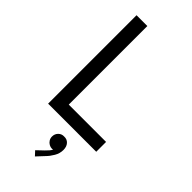

<svg xmlns="http://www.w3.org/2000/svg" viewBox="-305 -778 1105 1105"><g transform="rotate(45 247.0 -226.0)"><path d="M84 -719.7H171.9V-80.1H475.6V0H84ZM220.7 242.2 260.7 204.1Q283.7 182.1 291.5 167Q286.6 168 283.2 168Q271 168 259.5 161.6Q248 155.3 240.7 143.8Q233.4 132.3 233.4 118.2Q233.4 96.2 248 81.8Q262.7 67.4 283.2 68.4Q306.2 67.4 320.6 83.3Q335 99.1 335 126Q335 154.8 319.8 180.4Q304.7 206.1 287.1 223.6L245.1 268.6Z"/></g></svg>

Font: Reddit Sans Chocolate
Style: Regular
Weight: 400
Designer: Stephen Hutchings
Foundry: Reddit
Version: Version 1.013